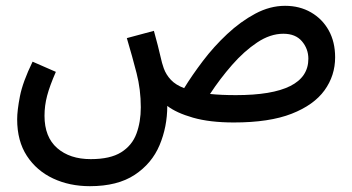

<svg xmlns="http://www.w3.org/2000/svg" viewBox="-20 -408 1211 660"><path d="M289 232Q219 232 162.5 205.5Q106 179 72.5 128Q39 77 39 2Q39 -28 48.5 -77Q58 -126 92 -196L172 -161Q151 -113 142 -79Q133 -45 133 -10Q133 63 176.5 101Q220 139 292 139Q359 139 396.5 115.5Q434 92 449 51.5Q464 11 464 -39Q464 -100 449.5 -156.5Q435 -213 416 -277L509 -302Q525 -244 531 -216.5Q537 -189 543 -173Q551 -151 567.5 -133.5Q584 -116 613 -105Q640 -149 677.5 -198.5Q715 -248 761 -291Q807 -334 857.5 -361Q908 -388 960 -388Q1010 -388 1049 -365.5Q1088 -343 1110 -303.5Q1132 -264 1132 -211Q1132 -148 1095.5 -97.5Q1059 -47 982.5 -17Q906 13 784 13Q701 13 643.5 -3.5Q586 -20 555 -44Q555 28 528.5 91Q502 154 443 193Q384 232 289 232ZM954 -292Q909 -292 864 -262Q819 -232 777.5 -184.5Q736 -137 702 -85Q740 -81 791 -81Q1040 -81 1040 -206Q1040 -240 1018 -266Q996 -292 954 -292Z"/></svg>

Font: Noto Sans Arabic UI Cn Md
Style: Regular
Weight: 500
Width: 3
Designer: Monotype Design Team, Nadine Chahine and Nizar Qandah
Foundry: Monotype Imaging Inc.
Version: Version 2.010; ttfautohint (v1.8.4.7-5d5b)